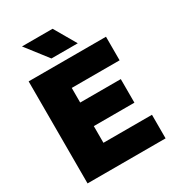

<svg xmlns="http://www.w3.org/2000/svg" viewBox="-221 -1079 1098 1206"><g transform="rotate(-30 328.0 -475.5)"><path d="M54.5 0V-740H615.5V-569H268.5V-171H620.5V0ZM181 -292V-463H563V-292ZM250.5 -793 128 -951H350L441.5 -793Z"/></g></svg>

Font: Encode Sans Condensed Thin Black
Style: Regular
Weight: 900
Version: Version 3.002